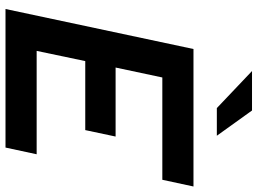

<svg xmlns="http://www.w3.org/2000/svg" viewBox="-142 -816 958 715"><g transform="rotate(90 337.5 -459.0)"><path d="M14 0ZM14 0 163 -700H675L650 -584H269L232 -410H489L465 -297H208L170 -116H555L530 0ZM392 -918 486 -787H383L245 -918Z"/></g></svg>

Font: Rosa Sans SemiBold
Style: Italic
Weight: 600
Italic angle: -12°
Designer: Pentagram / MCKL
Foundry: Pentagram / MCKL
Version: Version 1.005;September 16, 2019;FontCreator 11.5.0.2425 64-